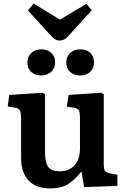

<svg xmlns="http://www.w3.org/2000/svg" viewBox="-20 -1032 700 1066"><path d="M259 14Q180 14 138.5 -30Q97 -74 97 -157V-372Q97 -406 91.5 -418Q86 -430 64 -434L23 -441L31 -505L216 -517L230 -509V-193Q230 -129 248 -105Q266 -81 311 -81Q364 -81 394 -114.5Q424 -148 424 -208V-373Q424 -408 418 -419Q412 -430 390 -434L351 -440L361 -505L542 -517L556 -509V-121Q556 -94 562.5 -84Q569 -74 588 -70L632 -62V0L447 7L433 -77H430Q396 -34 358 -10Q320 14 259 14ZM311 -807Q297 -807 285.5 -814Q274 -821 257 -840L135 -974L167 -1012L313 -923L460 -1011L489 -975L364 -837Q350 -821 338 -814Q326 -807 311 -807ZM425 -613Q391 -613 369.5 -632.5Q348 -652 348 -685Q348 -717 369.5 -737.5Q391 -758 425 -758Q462 -758 482 -738Q502 -718 502 -686Q502 -653 480.5 -633Q459 -613 425 -613ZM208 -613Q175 -613 153.5 -632.5Q132 -652 132 -685Q132 -717 153.5 -737.5Q175 -758 208 -758Q245 -758 265.5 -738Q286 -718 286 -686Q286 -653 264 -633Q242 -613 208 -613Z"/></svg>

Font: Literata 12pt SemiBold
Style: Regular
Weight: 600
Designer: Latin by Veronika Burian and Jose Scaglione. Greek by Irene Vlachou. Cyrillic by Vera Evstafieva.
Foundry: TypeTogether
Version: Version 3.002